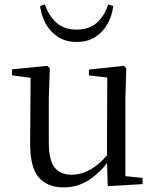

<svg xmlns="http://www.w3.org/2000/svg" viewBox="-20 -814 693 849"><path d="M260.9 14.6Q189.8 14.6 151.1 -29.8Q112.3 -74.2 113.3 -185.8L115.5 -483.7L137.7 -466.6L33.1 -481V-507.3L189.5 -523L200.2 -511.5L195.8 -380.4V-185.1Q195.8 -105.3 221.6 -73.3Q247.4 -41.4 296.3 -41.4Q342.8 -41.4 386.1 -68.1Q429.4 -94.9 464.9 -141.8L488.1 -103H461.7Q423.1 -51 373.2 -18.2Q323.3 14.6 260.9 14.6ZM456.4 9.3 452.8 -114.1V-115.5L454.4 -471.2L373.2 -480.3V-506.2L528.2 -523L538.4 -511.5L534.4 -380.4V-35L610.3 -27.4V0.2ZM157.1 -787.4 178.7 -794.4Q194.9 -745.5 229 -714.3Q263.1 -683.2 319.1 -683.2Q375.8 -683.2 409.6 -714.5Q443.3 -745.9 458.6 -794.4L481 -787.4Q475.6 -745 455.8 -709Q436 -672.9 401.9 -650.7Q367.7 -628.4 319.1 -628.4Q271.4 -628.4 236.7 -650.7Q202.1 -672.9 182.4 -709Q162.7 -745 157.1 -787.4Z"/></svg>

Font: Early Summer Mincho VF
Style: Regular
Weight: 250
Designer: GuiWonder
Version: Version 1.002